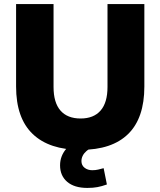

<svg xmlns="http://www.w3.org/2000/svg" viewBox="-20 -725 788 943"><path d="M376 11Q222 11 140.5 -67Q59 -145 59 -300V-705H243V-298Q243 -221 277 -182Q311 -143 376 -143Q440 -143 474 -182Q508 -221 508 -298V-705H689V-300Q689 -145 609.5 -67Q530 11 376 11ZM409 198Q345 198 310 168Q275 138 275 87Q275 41 306 5Q337 -31 385 -48L433 0Q416 7 404 17.5Q392 28 386 40.5Q380 53 380 66Q380 87 395.5 99Q411 111 433 111Q449 111 461.5 108Q474 105 489 101L505 181Q480 190 458.5 194Q437 198 409 198Z"/></svg>

Font: Nunito Sans 12pt ExtraLight 12pt Black
Style: Regular
Weight: 900
Version: Version 3.101;gftools[0.9.27]